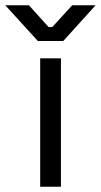

<svg xmlns="http://www.w3.org/2000/svg" viewBox="-70 -711 384 731"><path d="M162 0H83V-489H162ZM171 -555H74L-50 -691H40L115 -608H129L205 -691H294Z"/></svg>

Font: Rilu
Style: Regular
Weight: 500
Designer: Alí Sinisterra
Foundry: Alí Sinisterra
Version: 0.1